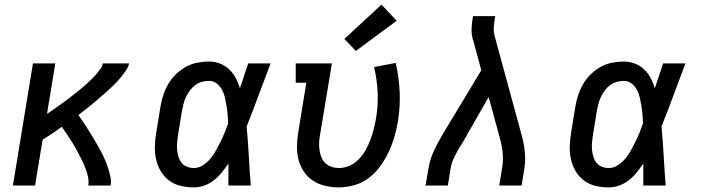

<svg xmlns="http://www.w3.org/2000/svg" viewBox="-20 -805 3040 833"><path d="M36 0 123 -530H220L184 -311Q195 -318 206.5 -326Q218 -334 229 -342Q240 -350 251.5 -358Q263 -366 274 -374.5Q285 -383 296 -391.5Q307 -400 317.5 -408.5Q328 -417 338.5 -426Q349 -435 359.5 -444.5Q370 -454 379.5 -463.5Q389 -473 398 -483.5Q407 -494 415.5 -505.5Q424 -517 426 -530H540Q537 -515 528 -501.5Q519 -488 509.5 -476Q500 -464 489 -452Q478 -440 466.5 -429Q455 -418 443 -407.5Q431 -397 419 -386.5Q407 -376 394.5 -365.5Q382 -355 370 -345Q358 -335 345 -325.5Q332 -316 320 -306Q329 -293 338.5 -279Q348 -265 357.5 -250.5Q367 -236 375.5 -221.5Q384 -207 393 -192.5Q402 -178 410 -163Q418 -148 425.5 -133Q433 -118 439.5 -102Q446 -86 451 -69.5Q456 -53 459.5 -35.5Q463 -18 460 0H363Q366 -18 362 -36.5Q358 -55 352 -71.5Q346 -88 338.5 -104Q331 -120 322.5 -135.5Q314 -151 305.5 -166.5Q297 -182 287.5 -196.5Q278 -211 268 -226Q258 -241 248 -255Q228 -240 207 -226Q186 -212 165 -199L132 0Z M822 8Q792 8 764 1.5Q736 -5 713.5 -22Q691 -39 677 -63Q663 -87 657 -114.5Q651 -142 652 -172Q653 -202 658 -231L676 -341Q680 -366 688 -391Q696 -416 709.5 -439.5Q723 -463 743 -482.5Q763 -502 786.5 -515Q810 -528 835.5 -533Q861 -538 887 -538Q912 -538 935 -529Q958 -520 975 -503.5Q992 -487 1003 -466Q1014 -445 1021 -422Q1030 -449 1039 -476Q1048 -503 1057 -530H1154Q1128 -462 1102.5 -393Q1077 -324 1050 -256Q1056 -192 1059.5 -128Q1063 -64 1068 0H971Q971 -24 971 -48Q971 -72 971 -96Q958 -76 942.5 -57Q927 -38 908 -23Q889 -8 866.5 0Q844 8 822 8ZM822 -76Q842 -76 861 -88.5Q880 -101 893.5 -117.5Q907 -134 917.5 -153Q928 -172 937.5 -191.5Q947 -211 955 -230.5Q963 -250 970 -270Q969 -289 967.5 -307.5Q966 -326 963 -344.5Q960 -363 956 -381Q952 -399 943.5 -415Q935 -431 920.5 -442.5Q906 -454 887 -454Q872 -454 856.5 -450Q841 -446 828 -436.5Q815 -427 805 -414Q795 -401 788 -386.5Q781 -372 777 -357Q773 -342 770 -327L752 -217Q750 -202 748.5 -186Q747 -170 748.5 -154.5Q750 -139 754.5 -124.5Q759 -110 768 -98.5Q777 -87 791.5 -81.5Q806 -76 822 -76Z M1449 8Q1419 8 1390 1Q1361 -6 1337.5 -21.5Q1314 -37 1298 -61Q1282 -85 1275 -112.5Q1268 -140 1268.5 -170.5Q1269 -201 1274 -231L1309 -446H1263V-530H1420L1368 -217Q1365 -201 1364.5 -184.5Q1364 -168 1366.5 -152Q1369 -136 1375 -121.5Q1381 -107 1392.5 -96.5Q1404 -86 1419 -81Q1434 -76 1451 -76Q1474 -76 1496.5 -86Q1519 -96 1536.5 -114Q1554 -132 1566 -153.5Q1578 -175 1586.5 -197.5Q1595 -220 1601 -243Q1607 -266 1611 -289Q1621 -347 1618.5 -403Q1616 -459 1603 -514L1697 -532Q1711 -470 1714 -406Q1717 -342 1706 -276Q1700 -242 1690.5 -209.5Q1681 -177 1666 -145Q1651 -113 1629.5 -83.5Q1608 -54 1579.5 -32.5Q1551 -11 1516.5 -1.5Q1482 8 1449 8ZM1524 -584 1474 -636 1635 -785 1701 -715Z M1826 0 1839 -74Q1845 -113 1862.5 -150.5Q1880 -188 1901 -223L2068 -500L2034 -627Q2033 -629 2032 -631.5Q2031 -634 2031 -636Q2025 -658 2026 -681Q2027 -704 2031 -728L2032 -735H2129L2127 -728Q2124 -708 2122.5 -688Q2121 -668 2126 -649L2242 -223Q2252 -188 2256.5 -150Q2261 -112 2255 -74L2243 0H2146L2158 -74Q2164 -106 2161 -138.5Q2158 -171 2150 -201L2100 -384L1984 -181Q1981 -177 1979 -173.5Q1977 -170 1974 -166Q1961 -144 1950 -121Q1939 -98 1935 -74L1923 0Z M2622 8Q2592 8 2564 1.5Q2536 -5 2513.5 -22Q2491 -39 2477 -63Q2463 -87 2457 -114.5Q2451 -142 2452 -172Q2453 -202 2458 -231L2476 -341Q2480 -366 2488 -391Q2496 -416 2509.5 -439.5Q2523 -463 2543 -482.5Q2563 -502 2586.5 -515Q2610 -528 2635.5 -533Q2661 -538 2687 -538Q2712 -538 2735 -529Q2758 -520 2775 -503.5Q2792 -487 2803 -466Q2814 -445 2821 -422Q2830 -449 2839 -476Q2848 -503 2857 -530H2954Q2928 -462 2902.5 -393Q2877 -324 2850 -256Q2856 -192 2859.5 -128Q2863 -64 2868 0H2771Q2771 -24 2771 -48Q2771 -72 2771 -96Q2758 -76 2742.5 -57Q2727 -38 2708 -23Q2689 -8 2666.5 0Q2644 8 2622 8ZM2622 -76Q2642 -76 2661 -88.5Q2680 -101 2693.5 -117.5Q2707 -134 2717.5 -153Q2728 -172 2737.5 -191.5Q2747 -211 2755 -230.5Q2763 -250 2770 -270Q2769 -289 2767.5 -307.5Q2766 -326 2763 -344.5Q2760 -363 2756 -381Q2752 -399 2743.5 -415Q2735 -431 2720.5 -442.5Q2706 -454 2687 -454Q2672 -454 2656.5 -450Q2641 -446 2628 -436.5Q2615 -427 2605 -414Q2595 -401 2588 -386.5Q2581 -372 2577 -357Q2573 -342 2570 -327L2552 -217Q2550 -202 2548.5 -186Q2547 -170 2548.5 -154.5Q2550 -139 2554.5 -124.5Q2559 -110 2568 -98.5Q2577 -87 2591.5 -81.5Q2606 -76 2622 -76Z"/></svg>

Font: Iosevka Curly Slab MdEx
Style: Italic
Weight: 500
Width: 7
Italic angle: -9°
Monospace: yes
Designer: Belleve Invis
Foundry: Belleve Invis
Version: Version 11.0.0; ttfautohint (v1.8.3)